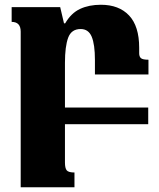

<svg xmlns="http://www.w3.org/2000/svg" viewBox="-20 -522 667 807"><path d="M379 -209V-270Q379 -335 365.5 -367.5Q352 -400 319 -400Q280 -400 266.5 -363.5Q253 -327 253 -258V-70H603V0H253V161Q253 185 260.5 194Q268 203 293 203V265H67V-389Q67 -430 29 -430V-492H233L249 -424H254Q279 -467 316.5 -484.5Q354 -502 404 -502Q480 -502 522.5 -457Q565 -412 565 -321V-298Q565 -284 572.5 -277.5Q580 -271 604 -271V-209Z"/></svg>

Font: Noto Serif Armenian Black
Style: Regular
Weight: 900
Designer: Monotype Design team
Foundry: Monotype Imaging Inc.
Version: Version 1.000